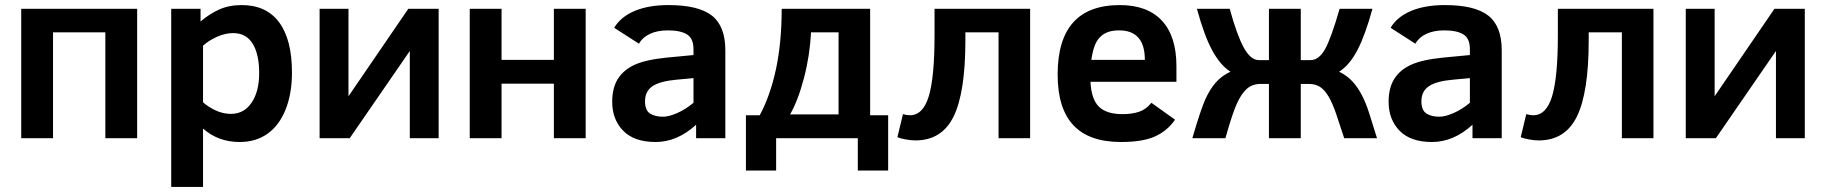

<svg xmlns="http://www.w3.org/2000/svg" viewBox="-20 -547 7223 760"><path d="M397 0V-418.9H189.9V0H64V-512.2H522.9V0Z M1135.7 -259.8Q1135.7 -177.2 1110.8 -114.3Q1085.9 -51.3 1039.6 -18.1Q993.2 15.1 928.7 15.1Q843.8 15.1 783.7 -38.1V192.9H657.7V-512.2H773.9V-461.9Q809.1 -492.2 847.9 -509.5Q886.7 -526.9 937 -526.9Q1034.2 -526.9 1085 -458.5Q1135.7 -390.1 1135.7 -259.8ZM1005.9 -257.8Q1005.9 -332.5 980 -374.3Q954.1 -416 902.8 -416Q872.1 -416 839.6 -401.6Q807.1 -387.2 783.7 -366.2V-142.1Q803.7 -124 833.3 -110.1Q862.8 -96.2 894 -96.2Q945.8 -96.2 975.8 -140.4Q1005.9 -184.6 1005.9 -257.8Z M1364.3 0H1245.1V-512.2H1359.4V-166L1596.2 -512.2H1716.3V0H1602.1V-345.2Z M2298.3 0H2172.4V-215.8H1965.3V0H1839.4V-512.2H1965.3V-310.1H2172.4V-512.2H2298.3Z M2735.4 0V-53.2Q2660.6 15.1 2575.2 15.1Q2490.2 15.1 2446.8 -29.5Q2403.3 -74.2 2403.3 -144Q2403.3 -198.7 2425.5 -234.4Q2447.8 -270 2491.5 -290.3Q2535.2 -310.5 2617.2 -318.8L2725.1 -329.1V-352.1Q2725.1 -395 2699.2 -410.9Q2673.3 -426.8 2623.5 -426.8Q2582.5 -426.8 2553 -413.1Q2523.4 -399.4 2509.3 -374L2411.1 -437Q2437 -480.5 2492.2 -503.7Q2547.4 -526.9 2625.5 -526.9Q2745.1 -526.9 2798.1 -485.1Q2851.1 -443.4 2851.1 -348.1V0ZM2725.1 -237.8 2661.1 -231.9Q2593.3 -226.1 2563.2 -206.1Q2533.2 -186 2533.2 -146Q2533.2 -110.8 2552.7 -97.9Q2572.3 -85 2604.5 -85Q2627.4 -85 2660.4 -99.4Q2693.4 -113.8 2725.1 -140.1Z M2932.6 127.9V-90.8H2987.3Q3029.3 -168.9 3051.8 -274.4Q3074.2 -379.9 3074.2 -512.2H3424.3V-90.8H3495.6V127.9H3375.5V0H3052.2V127.9ZM3299.3 -418.9H3190.4Q3185.5 -325.7 3162.1 -237.1Q3138.7 -148.4 3107.4 -94.2H3299.3Z M3801.3 -418.9V-387.2Q3801.3 -181.6 3754.9 -86.4Q3708.5 8.8 3603.5 8.8Q3586.4 8.8 3564.9 4.9Q3543.5 1 3532.2 -3.9L3554.2 -95.2Q3569.3 -90.8 3581.5 -90.8Q3633.8 -90.8 3656.5 -166.3Q3679.2 -241.7 3679.2 -405.8V-512.2H4057.6V0H3932.6V-418.9Z M4296.4 -223.1Q4299.8 -154.8 4329.6 -125Q4359.4 -95.2 4423.3 -95.2Q4460.4 -95.2 4488.5 -104.5Q4516.6 -113.8 4537.6 -140.1L4631.3 -73.2Q4600.6 -28.8 4551.5 -6.8Q4502.4 15.1 4417.5 15.1Q4291 15.1 4228.8 -51.3Q4166.5 -117.7 4166.5 -252Q4166.5 -526.9 4412.6 -526.9Q4522 -526.9 4579.3 -465.1Q4636.7 -403.3 4636.7 -285.2V-223.1ZM4511.7 -310.1Q4511.7 -426.8 4409.7 -426.8Q4376 -426.8 4354.5 -415.3Q4333 -403.8 4320.1 -381.1Q4307.1 -358.4 4299.8 -310.1Z M5128.9 -512.2V-309.1H5167.5Q5200.2 -309.1 5224.4 -351.3Q5248.5 -393.6 5282.7 -512.2H5412.6Q5383.8 -407.2 5352.8 -348.1Q5321.8 -289.1 5280.8 -263.2Q5311.5 -248 5332.5 -225.6Q5353.5 -203.1 5370.1 -171.6Q5386.7 -140.1 5400.1 -97.7Q5413.6 -55.2 5430.7 0H5300.8Q5282.7 -56.2 5268.8 -96.7Q5254.9 -137.2 5239.7 -163.6Q5224.6 -189.9 5206.1 -202.4Q5187.5 -214.8 5160.6 -214.8H5128.9V0H5002.9V-214.8H4969.7Q4937.5 -214.8 4915.8 -195.8Q4894 -176.8 4876 -137Q4857.9 -97.2 4830.6 0H4699.7Q4733.4 -115.2 4751.5 -154.8Q4769.5 -194.3 4792.5 -220.5Q4815.4 -246.6 4850.6 -263.2Q4811 -288.1 4779.1 -346.2Q4747.1 -404.3 4717.8 -512.2H4847.7Q4875.5 -409.7 4902.8 -359.4Q4930.2 -309.1 4962.9 -309.1H5002.9V-512.2Z M5808.6 0V-53.2Q5733.9 15.1 5648.4 15.1Q5563.5 15.1 5520 -29.5Q5476.6 -74.2 5476.6 -144Q5476.6 -198.7 5498.8 -234.4Q5521 -270 5564.7 -290.3Q5608.4 -310.5 5690.4 -318.8L5798.3 -329.1V-352.1Q5798.3 -395 5772.5 -410.9Q5746.6 -426.8 5696.8 -426.8Q5655.8 -426.8 5626.2 -413.1Q5596.7 -399.4 5582.5 -374L5484.4 -437Q5510.3 -480.5 5565.4 -503.7Q5620.6 -526.9 5698.7 -526.9Q5818.4 -526.9 5871.3 -485.1Q5924.3 -443.4 5924.3 -348.1V0ZM5798.3 -237.8 5734.4 -231.9Q5666.5 -226.1 5636.5 -206.1Q5606.4 -186 5606.4 -146Q5606.4 -110.8 5626 -97.9Q5645.5 -85 5677.7 -85Q5700.7 -85 5733.6 -99.4Q5766.6 -113.8 5798.3 -140.1Z M6268.6 -418.9V-387.2Q6268.6 -181.6 6222.2 -86.4Q6175.8 8.8 6070.8 8.8Q6053.7 8.8 6032.2 4.9Q6010.7 1 5999.5 -3.9L6021.5 -95.2Q6036.6 -90.8 6048.8 -90.8Q6101.1 -90.8 6123.8 -166.3Q6146.5 -241.7 6146.5 -405.8V-512.2H6524.9V0H6399.9V-418.9Z M6772 0H6652.8V-512.2H6767.1V-166L7003.9 -512.2H7124V0H7009.8V-345.2Z"/></svg>

Font: Clear Sans
Style: Bold
Weight: 700
Foundry: Intel Corporation
Version: Version 1.00